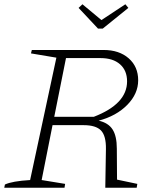

<svg xmlns="http://www.w3.org/2000/svg" viewBox="-23 -879 735 899"><path d="M-3 0 0 -15Q34 -31 118 -36L241 -609L122 -629L126 -645H462Q535 -645 579.5 -606Q624 -567 624 -503Q624 -440 573 -388Q522 -336 439 -314Q484 -304 504 -273Q524 -242 524 -183L525 -38L620 -18L617 0H470L473 -181Q474 -243 450 -268Q426 -293 368 -293H223L172 -36L282 -18L279 0ZM448 -607H286L231 -332H416Q572 -392 572 -498Q572 -549 539 -578Q506 -607 448 -607ZM436 -745 345 -842 363 -859 452 -785 564 -859 578 -842 458 -745Z"/></svg>

Font: Piazzolla SC ExtraLight
Style: Italic
Weight: 200
Italic angle: -11.3°
Designer: Juan Pablo del Peral
Foundry: Huerta Tipografica
Version: Version 1.330